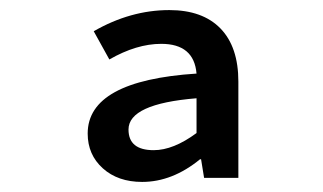

<svg xmlns="http://www.w3.org/2000/svg" viewBox="-20 -738 640 381"><path d="M262 -377Q214 -377 184 -404Q154 -431 154 -473Q154 -578 370 -592Q365 -651 300 -651Q251 -651 197 -620L166 -676Q239 -718 316 -718Q382 -718 417.5 -681.5Q453 -645 453 -576V-385H385L379 -422H377Q322 -377 262 -377ZM285 -440Q324 -440 370 -474V-543Q235 -532 235 -481Q235 -440 285 -440Z"/></svg>

Font: TypoPRO Source Code Pro
Style: Regular
Weight: 600
Monospace: yes
Designer: Paul D. Hunt, Teo Tuominen
Foundry: Adobe Systems Incorporated
Version: Version 2.010;PS 1.0;hotconv 1.0.84;makeotf.lib2.5.63406